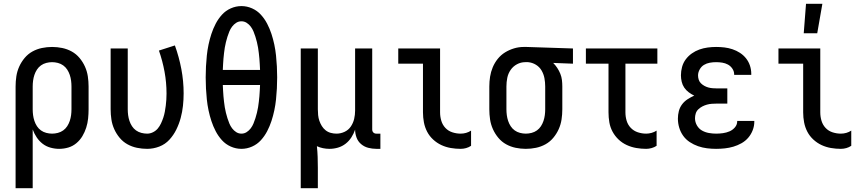

<svg xmlns="http://www.w3.org/2000/svg" viewBox="-20 -775 4540 1010"><path d="M62 215V-320Q62 -347 66 -373.5Q70 -400 81 -424.5Q92 -449 109.5 -470Q127 -491 150.5 -504Q174 -517 200.5 -522.5Q227 -528 254 -528Q281 -528 307.5 -522.5Q334 -517 357.5 -504Q381 -491 398.5 -470Q416 -449 427 -424.5Q438 -400 442 -373.5Q446 -347 446 -320V-200Q446 -176 443.5 -151.5Q441 -127 433.5 -103.5Q426 -80 413.5 -59Q401 -38 382 -22Q363 -6 339.5 1Q316 8 291 8Q268 8 245 1.5Q222 -5 204 -19Q186 -33 173 -52.5Q160 -72 152 -94V215ZM254 -72Q269 -72 284.5 -76Q300 -80 312.5 -89Q325 -98 333.5 -111Q342 -124 347 -139Q352 -154 354 -169.5Q356 -185 356 -200V-320Q356 -335 354 -350.5Q352 -366 347 -381Q342 -396 333.5 -409Q325 -422 312.5 -431Q300 -440 284.5 -444Q269 -448 254 -448Q239 -448 223.5 -444Q208 -440 195.5 -431Q183 -422 174.5 -409Q166 -396 161 -381Q156 -366 154 -350.5Q152 -335 152 -320V-200Q152 -185 154 -169.5Q156 -154 161 -139Q166 -124 174.5 -111Q183 -98 195.5 -89Q208 -80 223.5 -76Q239 -72 254 -72Z M754 8Q727 8 700.5 2.5Q674 -3 650.5 -16Q627 -29 609.5 -50Q592 -71 581 -95.5Q570 -120 566 -146.5Q562 -173 562 -200V-520H652V-200Q652 -185 654 -169.5Q656 -154 661 -139Q666 -124 674.5 -111Q683 -98 695.5 -89Q708 -80 723.5 -76Q739 -72 754 -72Q770 -72 785 -79.5Q800 -87 810 -99Q820 -111 827 -126Q834 -141 839 -156Q844 -171 847 -187Q850 -203 852 -219Q854 -235 855 -251Q856 -267 856 -283Q856 -341 845.5 -398Q835 -455 816 -509L900 -536Q922 -475 934 -411.5Q946 -348 946 -284Q946 -251 942.5 -218.5Q939 -186 930.5 -154.5Q922 -123 907.5 -93.5Q893 -64 871 -40Q849 -16 818 -4Q787 8 754 8Z M1250 8Q1221 8 1194 -4Q1167 -16 1147.5 -37.5Q1128 -59 1114.5 -85Q1101 -111 1092 -138.5Q1083 -166 1077 -194.5Q1071 -223 1068 -252Q1065 -281 1063.5 -309.5Q1062 -338 1062 -368Q1062 -397 1063.5 -425.5Q1065 -454 1068 -483Q1071 -512 1077 -540.5Q1083 -569 1092 -596.5Q1101 -624 1114.5 -650Q1128 -676 1147.5 -697.5Q1167 -719 1194 -731Q1221 -743 1250 -743Q1279 -743 1306 -731Q1333 -719 1352.5 -697.5Q1372 -676 1385.5 -650Q1399 -624 1408 -596.5Q1417 -569 1423 -540.5Q1429 -512 1432 -483Q1435 -454 1436.5 -425.5Q1438 -397 1438 -368Q1438 -338 1436.5 -309.5Q1435 -281 1432 -252Q1429 -223 1423 -194.5Q1417 -166 1408 -138.5Q1399 -111 1385.5 -85Q1372 -59 1352.5 -37.5Q1333 -16 1306 -4Q1279 8 1250 8ZM1348 -407Q1347 -422 1346.5 -437Q1346 -452 1344.5 -466.5Q1343 -481 1341.5 -495.5Q1340 -510 1337.5 -524.5Q1335 -539 1331.5 -553.5Q1328 -568 1323.5 -582Q1319 -596 1313.5 -609.5Q1308 -623 1299 -635Q1290 -647 1277.5 -655Q1265 -663 1250 -663Q1235 -663 1222.5 -655Q1210 -647 1201 -635Q1192 -623 1186.5 -609.5Q1181 -596 1176.5 -582Q1172 -568 1168.5 -553.5Q1165 -539 1162.5 -524.5Q1160 -510 1158.5 -495.5Q1157 -481 1155.5 -466.5Q1154 -452 1153.5 -437Q1153 -422 1152 -407ZM1250 -72Q1265 -72 1277.5 -80Q1290 -88 1299 -100Q1308 -112 1313.5 -125.5Q1319 -139 1323.5 -153Q1328 -167 1331.5 -181.5Q1335 -196 1337.5 -210.5Q1340 -225 1341.5 -239.5Q1343 -254 1344.5 -268.5Q1346 -283 1346.5 -298Q1347 -313 1348 -328H1152Q1153 -313 1153.5 -298Q1154 -283 1155.5 -268.5Q1157 -254 1158.5 -239.5Q1160 -225 1162.5 -210.5Q1165 -196 1168.5 -181.5Q1172 -167 1176.5 -153Q1181 -139 1186.5 -125.5Q1192 -112 1201 -100Q1210 -88 1222.5 -80Q1235 -72 1250 -72Z M1562 215V-520H1652V-200Q1652 -185 1653.5 -169.5Q1655 -154 1660 -139.5Q1665 -125 1673 -112Q1681 -99 1693 -89.5Q1705 -80 1720 -76Q1735 -72 1750 -72Q1772 -72 1792.5 -81.5Q1813 -91 1825.5 -109.5Q1838 -128 1843 -149.5Q1848 -171 1848 -193V-520H1938V-94Q1938 -89 1939.5 -85Q1941 -81 1944 -78Q1947 -75 1951 -73.5Q1955 -72 1960 -72H1981V8H1960Q1938 8 1917 2.5Q1896 -3 1879.5 -17Q1863 -31 1855.5 -51.5Q1848 -72 1848 -93Q1841 -72 1828.5 -52.5Q1816 -33 1798 -19Q1780 -5 1758 1.5Q1736 8 1713 8Q1696 8 1679 4.5Q1662 1 1647 -6Q1650 22 1651 50.5Q1652 79 1652 108V215Z M2403 8Q2377 8 2351 3.5Q2325 -1 2301.5 -12Q2278 -23 2258.5 -41Q2239 -59 2227 -82Q2215 -105 2210 -131Q2205 -157 2205 -184V-440H2075V-520H2295V-184Q2295 -161 2301.5 -139.5Q2308 -118 2323 -102Q2338 -86 2359.5 -79Q2381 -72 2403 -72Q2418 -72 2432 -76Q2446 -80 2458 -88V-8Q2446 0 2432 4Q2418 8 2403 8Z M2746 8Q2719 8 2692.5 2.5Q2666 -3 2642.5 -16Q2619 -29 2601.5 -50Q2584 -71 2573 -95.5Q2562 -120 2558 -146.5Q2554 -173 2554 -200V-320Q2554 -346 2558 -371.5Q2562 -397 2572 -421Q2582 -445 2598.5 -465.5Q2615 -486 2637 -499.5Q2659 -513 2684 -520.5Q2709 -528 2735 -528H2750L2994 -520V-440L2890 -444Q2902 -432 2911.5 -417.5Q2921 -403 2927.5 -387Q2934 -371 2936 -354Q2938 -337 2938 -320V-200Q2938 -173 2934 -146.5Q2930 -120 2919 -95.5Q2908 -71 2890.5 -50Q2873 -29 2849.5 -16Q2826 -3 2799.5 2.5Q2773 8 2746 8ZM2746 -72Q2761 -72 2776.5 -76Q2792 -80 2804.5 -89Q2817 -98 2825.5 -111Q2834 -124 2839 -139Q2844 -154 2846 -169.5Q2848 -185 2848 -200V-320Q2848 -342 2844 -363.5Q2840 -385 2829 -404Q2818 -423 2799 -434.5Q2780 -446 2758 -448H2743Q2720 -448 2699.5 -437Q2679 -426 2666 -407Q2653 -388 2648.5 -365.5Q2644 -343 2644 -320V-200Q2644 -185 2646 -169.5Q2648 -154 2653 -139Q2658 -124 2666.5 -111Q2675 -98 2687.5 -89Q2700 -80 2715.5 -76Q2731 -72 2746 -72Z M3379 8Q3353 8 3327 3.5Q3301 -1 3277 -12Q3253 -23 3234 -41Q3215 -59 3202.5 -82Q3190 -105 3185.5 -131Q3181 -157 3181 -184V-440H3062V-520H3438V-440H3270V-184Q3270 -161 3276.5 -139.5Q3283 -118 3298.5 -102Q3314 -86 3335.5 -79Q3357 -72 3379 -72Q3393 -72 3407.5 -76Q3422 -80 3434 -88V-8Q3422 0 3407.5 4Q3393 8 3379 8Z M3747 8Q3723 8 3699 5Q3675 2 3652 -6Q3629 -14 3608.5 -27.5Q3588 -41 3574 -60.5Q3560 -80 3553 -103.5Q3546 -127 3546 -151Q3546 -171 3551 -190.5Q3556 -210 3568 -226Q3580 -242 3597 -253Q3614 -264 3632 -272Q3617 -279 3603 -289.5Q3589 -300 3579.5 -314Q3570 -328 3566 -345Q3562 -362 3562 -379Q3562 -401 3568 -423Q3574 -445 3587.5 -463Q3601 -481 3619.5 -494Q3638 -507 3659 -514.5Q3680 -522 3702.5 -525Q3725 -528 3747 -528Q3769 -528 3790.5 -525.5Q3812 -523 3833 -516Q3854 -509 3872.5 -497Q3891 -485 3904.5 -468Q3918 -451 3925 -430Q3932 -409 3932 -387V-381H3842V-384Q3842 -400 3832.5 -414Q3823 -428 3809 -435.5Q3795 -443 3779 -445.5Q3763 -448 3747 -448Q3730 -448 3713.5 -445Q3697 -442 3683 -433.5Q3669 -425 3660.5 -409.5Q3652 -394 3652 -378Q3652 -367 3655.5 -356Q3659 -345 3667 -337Q3675 -329 3685 -323.5Q3695 -318 3705.5 -315Q3716 -312 3727.5 -311Q3739 -310 3750 -310H3806V-230H3750Q3737 -230 3724 -229Q3711 -228 3698.5 -224.5Q3686 -221 3674.5 -215Q3663 -209 3653.5 -200Q3644 -191 3640 -178.5Q3636 -166 3636 -153Q3636 -133 3646 -115.5Q3656 -98 3672.5 -88.5Q3689 -79 3708.5 -75.5Q3728 -72 3747 -72Q3765 -72 3783 -74.5Q3801 -77 3817.5 -84Q3834 -91 3846 -105Q3858 -119 3858 -137V-139H3948V-135Q3948 -112 3939.5 -90Q3931 -68 3916 -50.5Q3901 -33 3880.5 -21.5Q3860 -10 3838 -3.5Q3816 3 3793 5.5Q3770 8 3747 8Z M4403 8Q4377 8 4351 3.5Q4325 -1 4301.5 -12Q4278 -23 4258.5 -41Q4239 -59 4227 -82Q4215 -105 4210 -131Q4205 -157 4205 -184V-440H4075V-520H4295V-184Q4295 -161 4301.5 -139.5Q4308 -118 4323 -102Q4338 -86 4359.5 -79Q4381 -72 4403 -72Q4418 -72 4432 -76Q4446 -80 4458 -88V-8Q4446 0 4432 4Q4418 8 4403 8ZM4208 -600 4220 -755H4306L4279 -600Z"/></svg>

Font: Iosevka Medium
Style: Regular
Weight: 500
Monospace: yes
Designer: Belleve Invis
Foundry: Belleve Invis
Version: Version 32.5.0; ttfautohint (v1.8.4)